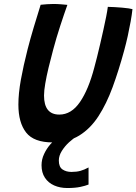

<svg xmlns="http://www.w3.org/2000/svg" viewBox="-20 -699 686 966"><path d="M425.5 143.5V229.5Q409.5 236 383.5 241.5Q357.5 247 318.5 247Q282 247 252.5 234Q223 221 206 195.2Q189 169.5 189 132.5Q189 103 201.8 75.8Q214.5 48.5 234.5 25.8Q254.5 3 276.5 -13.5Q298.5 -30 316.5 -38.5L366.5 -12.5Q348.5 -2.5 327.2 17Q306 36.5 291 60.5Q276 84.5 276 108.5Q276 141 294.5 153.5Q313 166 339.5 166Q365.5 166 385 160.5Q404.5 155 425.5 143.5ZM245 17.5Q150.5 17.5 111.5 -32.2Q72.5 -82 72.5 -172.5Q72.5 -229 85.2 -299Q98 -369 119 -451.5Q132.5 -504 149.5 -560.8Q166.5 -617.5 184.5 -675Q200 -676.5 216.5 -677.8Q233 -679 247.5 -679Q267.5 -679 286.2 -677.5Q305 -676 319 -674.5Q302 -627 282.8 -568Q263.5 -509 247.5 -449Q235 -403 224.5 -359.2Q214 -315.5 207.8 -279Q201.5 -242.5 201.5 -218.5Q201.5 -122.5 278.5 -122.5Q339 -122.5 382.2 -185.5Q425.5 -248.5 454.5 -359.5Q460.5 -381 468.2 -412Q476 -443 484.2 -478.5Q492.5 -514 500.2 -549Q508 -584 514 -614.2Q520 -644.5 522.5 -664.5Q537.5 -664.5 556.8 -663.2Q576 -662 594.8 -660.5Q613.5 -659 627.5 -656.8Q641.5 -654.5 646.5 -653Q643.5 -625 637.2 -590.2Q631 -555.5 622.8 -518Q614.5 -480.5 604.5 -444Q577.5 -345 546.8 -261Q516 -177 475.5 -114.5Q435 -52 378.8 -17.2Q322.5 17.5 245 17.5Z"/></svg>

Font: Grandstander Thin Medium
Style: Italic
Weight: 500
Italic angle: -15°
Version: Version 1.200